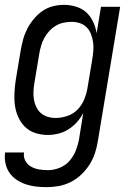

<svg xmlns="http://www.w3.org/2000/svg" viewBox="-29 -548 549 791"><path d="M164 223Q141 223 119 220.5Q97 218 76.5 211Q56 204 38.5 192Q21 180 9.5 163Q-2 146 -6.5 124.5Q-11 103 -8 80H70Q67 99 75.5 114.5Q84 130 99 138.5Q114 147 132 150Q150 153 169 153Q193 153 217.5 143Q242 133 258.5 113.5Q275 94 284 70.5Q293 47 297 23L314 -83Q304 -63 288.5 -45.5Q273 -28 253.5 -15.5Q234 -3 211.5 2.5Q189 8 168 8Q141 8 116.5 0Q92 -8 74.5 -25Q57 -42 46.5 -65Q36 -88 32.5 -113.5Q29 -139 30.5 -166Q32 -193 36 -219L56 -339Q60 -362 66 -384.5Q72 -407 83 -428.5Q94 -450 109.5 -469Q125 -488 145 -502Q165 -516 188 -522Q211 -528 234 -528Q260 -528 284.5 -520.5Q309 -513 326.5 -497Q344 -481 354.5 -458.5Q365 -436 369 -411L387 -520H466L374 34Q370 59 362 83.5Q354 108 339.5 130.5Q325 153 305.5 171.5Q286 190 262 202Q238 214 213 218.5Q188 223 164 223ZM200 -62Q223 -62 247.5 -70Q272 -78 289.5 -95.5Q307 -113 317 -136.5Q327 -160 331 -183L351 -303Q354 -321 355.5 -339Q357 -357 354.5 -374Q352 -391 346 -407Q340 -423 328.5 -435Q317 -447 300.5 -452.5Q284 -458 266 -458Q250 -458 233 -454.5Q216 -451 201 -442Q186 -433 174 -420Q162 -407 153.5 -391.5Q145 -376 140.5 -360Q136 -344 133 -328L113 -208Q110 -191 109 -173.5Q108 -156 110.5 -139.5Q113 -123 120 -108Q127 -93 139 -82.5Q151 -72 167 -67Q183 -62 200 -62Z"/></svg>

Font: Iosevka
Style: Italic
Weight: 400
Italic angle: -9°
Monospace: yes
Designer: Belleve Invis
Foundry: Belleve Invis
Version: Version 32.5.0; ttfautohint (v1.8.4)